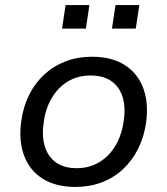

<svg xmlns="http://www.w3.org/2000/svg" viewBox="-20 -729 660 758"><path d="M278 9Q200 9 148.5 -23.5Q97 -56 75 -115Q53 -174 64 -251Q72 -309 95.5 -355.5Q119 -402 155.5 -435.5Q192 -469 239.5 -487Q287 -505 343 -505Q421 -505 472 -472.5Q523 -440 545 -382.5Q567 -325 557 -247Q549 -189 525.5 -142Q502 -95 465.5 -61Q429 -27 381.5 -9Q334 9 278 9ZM282 -65Q333 -65 372.5 -89Q412 -113 437 -156Q462 -199 469 -256Q480 -336 445.5 -383.5Q411 -431 338 -431Q287 -431 248 -407.5Q209 -384 184 -341.5Q159 -299 152 -242Q141 -161 175.5 -113Q210 -65 282 -65ZM422 -616 436 -709H530L516 -616ZM225 -616 239 -709H333L319 -616Z"/></svg>

Font: Nunito Sans 7pt
Style: Italic
Weight: 400
Italic angle: -9°
Designer: Vernon Adams
Foundry: Vernon Adams
Version: Version 3.101;gftools[0.9.27]